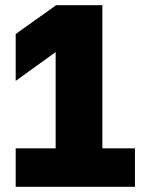

<svg xmlns="http://www.w3.org/2000/svg" viewBox="-20 -720 556 740"><path d="M40.5 0H500.2V-148.3H374.5V-700H196.5L40.5 -589V-408.3L194.5 -519.3V-148.3H40.5Z"/></svg>

Font: Golos Text VF
Style: Regular
Weight: 400
Designer: A.Korolkova, Vitaly Kuzmin
Foundry: ParaType Ltd
Version: Version 2.005